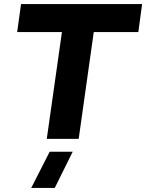

<svg xmlns="http://www.w3.org/2000/svg" viewBox="-20 -680 716 940"><path d="M675.8 -660.2 657.2 -522.9H439L365.2 0H209L283.2 -522.9H64L83 -660.2ZM132.8 240.2 223.1 63H335.9L248 240.2Z"/></svg>

Font: Human Sans Bold
Style: Italic
Weight: 700
Italic angle: -8°
Designer: Tim Radville
Foundry: Continuum
Version: Version 1.000;FEAKit 1.0